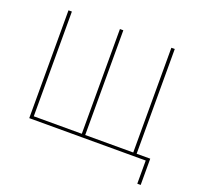

<svg xmlns="http://www.w3.org/2000/svg" viewBox="-142 -858 1219 1168"><g transform="rotate(20 467.0 -274.0)"><path d="M862 150V0H108V-698H130V-20H441V-698H463V-20H774V-698H796V-20H884V150Z"/></g></svg>

Font: IBM Plex Sans Thin
Style: Regular
Weight: 100
Designer: Mike Abbink, Paul van der Laan, Pieter van Rosmalen
Foundry: Bold Monday
Version: Version 3.0